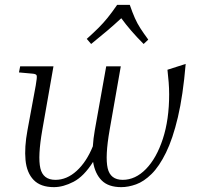

<svg xmlns="http://www.w3.org/2000/svg" viewBox="-20 -760 827 790"><path d="M744 -497Q733 -367 712 -278Q691 -189 663 -132Q635 -75 603.5 -44Q572 -13 540 -1.5Q508 10 479 10Q426 10 398.5 -17.5Q371 -45 363 -94Q325 -34 282.5 -12Q240 10 202 10Q147 10 118.5 -19.5Q90 -49 85 -101.5Q80 -154 93 -224L127 -408Q133 -442 131 -449Q129 -456 113 -457L58 -462L63 -487H200L154 -225Q135 -116 146 -68Q157 -20 208 -20Q255 -20 295.5 -57Q336 -94 362 -158Q363 -174 365 -190.5Q367 -207 370 -224L417 -487H477L431 -225Q412 -116 423 -68Q434 -20 485 -20Q537 -20 580.5 -64.5Q624 -109 650 -188.5Q676 -268 676 -372Q676 -396 674 -421.5Q672 -447 669 -473ZM590 -597 571 -579Q543 -607 520.5 -633Q498 -659 479 -685Q451 -659 421 -633.5Q391 -608 355 -579L337 -600Q366 -626 385.5 -645.5Q405 -665 422.5 -686.5Q440 -708 462 -740H514Q525 -708 535 -685.5Q545 -663 558 -643Q571 -623 590 -597Z"/></svg>

Font: Inria Serif Light
Style: Italic
Weight: 300
Italic angle: -10°
Designer: Black Foundry Team
Foundry: Black Foundry
Version: Version 1.000; ttfautohint (v1.8.3)